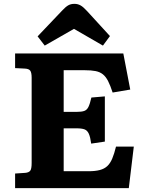

<svg xmlns="http://www.w3.org/2000/svg" viewBox="-20 -978 763 998"><path d="M58.5 0V-76L111 -79.5Q129 -81 136.7 -90Q144.5 -99 144.5 -131V-574Q144.5 -600 137.5 -610.2Q130.5 -620.5 109 -621.5L58.5 -624V-700H621L657 -512.5L565.5 -497Q553.5 -533.5 542 -556.2Q530.5 -579 515 -591.5Q499.5 -604 477 -608.5Q454.5 -613 420.5 -613H311V-396.5H379Q404.5 -396.5 418.3 -401.5Q432 -406.5 439.7 -422.3Q447.5 -438 455 -471L525 -477V-242L454 -231.5Q449.5 -265.5 441.7 -282.7Q434 -300 419.5 -305.5Q405 -311 377 -311H311V-88H440.5Q475.5 -88 499 -94.3Q522.5 -100.5 537.8 -114.8Q553 -129 563.5 -154Q574 -179 583 -216H675.5L649.5 0ZM212.5 -741 175.5 -789 302.5 -922.5Q320 -941.5 333.8 -949.8Q347.5 -958 367 -958Q384 -958 398.5 -950Q413 -942 432.5 -920.5L551.5 -790.5L515 -741L364.5 -828Z"/></svg>

Font: Literata Variable Black
Style: Regular
Weight: 900
Designer: Latin by Veronika Burian and Jose Scaglione. Greek by Irene Vlachou. Cyrillic by Vera Evstafieva.
Foundry: TypeTogether
Version: Version 3.021